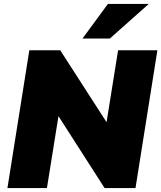

<svg xmlns="http://www.w3.org/2000/svg" viewBox="-20 -962 825 982"><path d="M18 0 130 -705H288L525 -337L584 -705H785L673 0H515L279 -368L220 0ZM402 -765 532 -942H741L542 -765Z"/></svg>

Font: Mulish ExtraBlack
Style: Italic
Weight: 1000
Italic angle: -9°
Designer: Vernon Adams
Foundry: Vernon Adams
Version: Version 3.603; ttfautohint (v1.8.3)